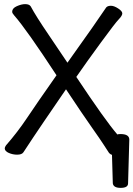

<svg xmlns="http://www.w3.org/2000/svg" viewBox="-20 -734 647 931"><path d="M565 177Q530 177 527 155L523 17Q516 15 509 8Q499 -7 483 -32Q467 -57 425 -116.5Q383 -176 300 -301Q167 -107 141 -67.5Q115 -28 108 -17.5Q101 -7 93.5 4.5Q86 16 63 16Q42 16 22.5 7.5Q3 -1 3 -15Q3 -20 9 -29Q65 -93 111 -162Q157 -231 254 -369Q108 -592 49 -659Q39 -670 39 -677Q39 -694 61.5 -704Q84 -714 102 -714Q122 -714 129 -703Q154 -656 216 -565Q278 -474 307 -430Q452 -633 495 -698Q502 -706 518 -706Q533 -706 553 -693Q573 -680 573 -669Q573 -658 556 -640.5Q539 -623 469 -527.5Q399 -432 350 -361Q491 -149 549 -82Q554 -84 564 -84Q607 -84 607 -57L601 155Q601 177 565 177Z"/></svg>

Font: LXGW WenKai Medium
Style: Regular
Weight: 500
Designer: LXGW / Fontworks Inc.
Foundry: LXGW / Fontworks Inc.
Version: Version 1.501; October 10, 2024